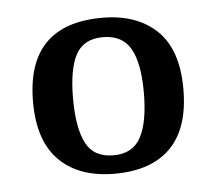

<svg xmlns="http://www.w3.org/2000/svg" viewBox="-36 -757 468 416"><g transform="rotate(-5 198.5 -549.5)"><path d="M198 -380Q121 -380 78 -422.5Q35 -465 35 -550Q35 -719 200 -719Q275 -719 318.5 -677.5Q362 -636 362 -550Q362 -465 320 -422.5Q278 -380 198 -380ZM199 -420Q241 -420 258.5 -453Q276 -486 276 -550Q276 -614 258 -645.5Q240 -677 198 -677Q156 -677 139 -645.5Q122 -614 122 -550Q122 -486 139 -453Q156 -420 199 -420Z"/></g></svg>

Font: Noto Serif Dogra
Style: Regular
Weight: 400
Designer: Ek Type
Foundry: Ek Type
Version: Version 1.005